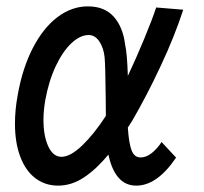

<svg xmlns="http://www.w3.org/2000/svg" viewBox="-20 -577 640 603"><path d="M27 -188.5Q27 -232.5 35.5 -278Q50.5 -363 83 -426Q115.5 -489 160.2 -523Q205 -557 256 -557Q308 -557 337 -524.8Q366 -492.5 373 -437Q379.5 -406.5 381.5 -338.5Q407 -392.5 432.8 -454.8Q458.5 -517 470.5 -553.5L555.5 -546.5Q528.5 -463 484.2 -368.8Q440 -274.5 394.5 -196.5L381.5 -176.5Q384.5 -128.5 393 -105.5Q401.5 -82.5 421.5 -82.5Q439 -82.5 456.2 -96Q473.5 -109.5 487.5 -131L533 -82Q473.5 6 408 6Q374 6 352.2 -19Q330.5 -44 320.5 -91.5Q283 -46 244 -20Q205 6 162.5 6Q122 6 91.2 -17.2Q60.5 -40.5 43.8 -84.5Q27 -128.5 27 -188.5ZM116.5 -200.5Q116.5 -149.5 131.8 -117Q147 -84.5 173 -84.5Q201 -84.5 238.2 -120.2Q275.5 -156 312.5 -213Q312 -231 312 -269.5Q311 -372 308.5 -397.5Q305.5 -426.5 292 -446.8Q278.5 -467 258.5 -467Q232 -467 204.8 -441.8Q177.5 -416.5 155.2 -369.5Q133 -322.5 122 -261.5Q116.5 -228.5 116.5 -200.5Z"/></svg>

Font: JuliaMono MediumItalic
Style: Regular
Weight: 500
Italic angle: -9°
Monospace: yes
Designer: cormullion
Foundry: corm
Version: Version 0.049; ttfautohint (v1.8.4)